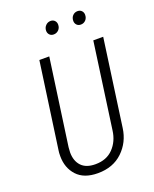

<svg xmlns="http://www.w3.org/2000/svg" viewBox="-160 -956 849 1057"><g transform="rotate(-20 265.0 -427.5)"><path d="M440 -176Q429 -96 373 -42.5Q317 11 228 11Q147 11 105.5 -34Q64 -79 64 -148Q64 -169 66 -180L137 -685H195L124 -179Q122 -159 122 -149Q122 -99 149.5 -69.5Q177 -40 232 -40Q297 -40 336 -80.5Q375 -121 383 -183L453 -685H511ZM227 -823Q227 -841 239 -853.5Q251 -866 268 -866Q283 -866 292 -856.5Q301 -847 301 -833Q301 -814 289 -802Q277 -790 260 -790Q245 -790 236 -799.5Q227 -809 227 -823ZM386 -823Q386 -842 397.5 -854Q409 -866 426 -866Q441 -866 450 -856.5Q459 -847 459 -833Q459 -814 447.5 -802Q436 -790 419 -790Q404 -790 395 -799.5Q386 -809 386 -823Z"/></g></svg>

Font: Fira Sans Extra Condensed Light
Style: Italic
Weight: 300
Width: 3
Italic angle: -8°
Designer: Carrois Corporate & Edenspiekermann AG
Foundry: Carrois Corporate GbR & Edenspiekermann AG
Version: Version 4.203